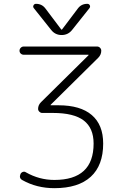

<svg xmlns="http://www.w3.org/2000/svg" viewBox="-20 -973 633 1003"><path d="M436 -953Q445 -953 449 -945.5Q453 -938 447 -930L357 -817Q336 -790 302 -790Q268 -790 247 -817L157 -930Q151 -937 155 -945Q159 -953 168 -953Q199 -953 217 -929L300 -819Q301 -818 302 -818L304 -819L387 -929Q405 -953 436 -953ZM104 -687Q95 -687 88.5 -693Q82 -699 82 -708Q82 -717 88.5 -723.5Q95 -730 104 -730H487Q496 -730 502.5 -723.5Q509 -717 509 -708Q509 -687 493 -671L245 -426Q244 -425 244 -424Q244 -423 245 -423H286Q400 -423 459.5 -372Q519 -321 519 -223Q519 -109 454 -49.5Q389 10 264 10Q172 10 97 -32Q78 -42 87 -64Q91 -72 99.5 -75Q108 -78 115 -73Q185 -33 264 -33Q469 -33 469 -223Q469 -304 417.5 -343.5Q366 -383 256 -383H200Q192 -383 185.5 -389.5Q179 -396 179 -404Q179 -424 194 -439L442 -684Q443 -685 443 -686Q443 -687 442 -687Z"/></svg>

Font: Rounded Mplus 1c Light
Style: Regular
Weight: 300
Version: Version 1.059.20150529